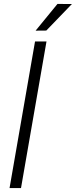

<svg xmlns="http://www.w3.org/2000/svg" viewBox="-20 -962 388 982"><path d="M162.1 -805.2 216.8 -805.7 347.7 -941.4 273.9 -941.9ZM217.8 -750H159.2L28.8 0H87.4Z"/></svg>

Font: Roboto Light
Style: Italic
Weight: 300
Italic angle: -12°
Designer: Google
Version: Version 2.137; 2017